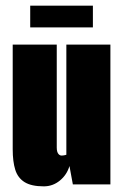

<svg xmlns="http://www.w3.org/2000/svg" viewBox="-20 -653 436 680"><path d="M135 7Q91 7 67 -8Q43 -23 34 -52Q25 -81 25 -124V-495H181V-130Q181 -121 183 -115Q185 -109 189 -105.5Q193 -102 198 -102Q201 -102 204 -102.5Q207 -103 210 -103.5Q213 -104 215 -105V-495H371V0H238L226 -65Q217 -34 192 -13.5Q167 7 135 7ZM87 -556V-633H309V-556Z"/></svg>

Font: Alumni Sans Thin Black
Style: Regular
Weight: 900
Version: Version 1.018